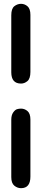

<svg xmlns="http://www.w3.org/2000/svg" viewBox="-20 -768 223 1004"><path d="M39 -142Q39 -166 49 -180Q59 -194 69 -197Q79 -200 90 -200Q109 -200 124 -187Q139 -174 139 -143V155Q139 216 90 216Q71 216 55 203Q39 190 39 158ZM39 -390V-688Q39 -723 55 -735.5Q71 -748 90 -748Q109 -748 124 -735Q139 -722 139 -690V-392Q139 -357 123.5 -344Q108 -331 90 -331Q39 -331 39 -390Z"/></svg>

Font: Coval
Style: Black
Weight: 1000
Foundry: Context Ltd
Version: Version 001.000